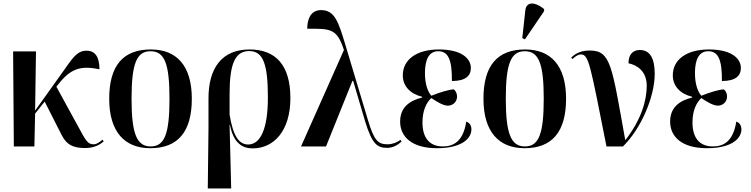

<svg xmlns="http://www.w3.org/2000/svg" viewBox="-20 -826 4234 1083"><path d="M58 0H174L178 -185L232 -253L330 -60C356 -12 389 9 460 9C515 9 548 -13 565 -29L558 -38C544 -26 527 -12 508 -12C475 -12 464 -33 426 -103L298 -337L310 -352C378 -438 434 -458 541 -435C541 -505 517 -540 468 -540C412 -540 387 -494 333 -419L178 -202L183 -536H54Z M828 10C982 10 1062 -81 1062 -269C1062 -456 976 -547 831 -547C675 -547 596 -457 596 -269C596 -81 684 10 828 10ZM830 0C752 0 722 -70 722 -269C722 -468 751 -537 829 -537C908 -537 936 -468 936 -269C936 -70 908 0 830 0Z M1152 237H1284L1275 -122H1277C1297 -17 1349 11 1405 11C1525 11 1618 -88 1618 -273C1618 -457 1536 -547 1388 -547C1233 -547 1155 -444 1156 -268V-103ZM1380 -11C1328 -11 1295 -58 1275 -179V-296C1275 -464 1305 -538 1386 -538C1466 -538 1491 -461 1491 -275C1491 -99 1449 -11 1380 -11Z M1678 0H1819L1968 -370H1972L2040 -140C2079 -13 2108 8 2164 8C2191 8 2219 -3 2245 -28L2239 -37C2221 -23 2193 -12 2166 -12C2112 -12 2090 -34 2056 -147L1930 -567C1889 -704 1868 -769 1791 -769C1727 -769 1713 -709 1713 -664C1844 -664 1880 -667 1920 -544Z M2445 10C2586 10 2639 -46 2639 -96C2639 -115 2631 -133 2610 -140C2593 -30 2540 0 2478 0C2399 0 2363 -53 2363 -135C2363 -204 2386 -248 2413 -273C2445 -251 2481 -230 2506 -230C2535 -230 2558 -252 2558 -281C2558 -300 2550 -314 2540 -322C2509 -320 2461 -305 2413 -286C2396 -305 2377 -345 2377 -414C2377 -496 2403 -537 2452 -537C2509 -537 2530 -488 2529 -369C2607 -369 2636 -399 2636 -443C2636 -492 2589 -547 2456 -547C2330 -547 2252 -490 2252 -401C2252 -341 2293 -297 2361 -280V-276C2289 -258 2237 -220 2237 -140C2237 -54 2304 10 2445 10Z M2941 -604 3049 -763V-775C3001 -815 2948 -821 2943 -766L2926 -611ZM2939 10C3093 10 3173 -81 3173 -269C3173 -456 3087 -547 2942 -547C2786 -547 2707 -457 2707 -269C2707 -81 2795 10 2939 10ZM2941 0C2863 0 2833 -70 2833 -269C2833 -468 2862 -537 2940 -537C3019 -537 3047 -468 3047 -269C3047 -70 3019 0 2941 0Z M3401 0H3494C3595 -99 3673 -279 3673 -409C3673 -496 3647 -544 3589 -544C3553 -544 3525 -522 3525 -469C3574 -459 3628 -424 3628 -342C3628 -260 3598 -152 3507 -35C3431 -456 3426 -541 3307 -541C3270 -541 3232 -532 3202 -501L3209 -493C3229 -512 3244 -519 3257 -519C3302 -519 3310 -456 3401 0Z M3968 10C4109 10 4162 -46 4162 -96C4162 -115 4154 -133 4133 -140C4116 -30 4063 0 4001 0C3922 0 3886 -53 3886 -135C3886 -204 3909 -248 3936 -273C3968 -251 4004 -230 4029 -230C4058 -230 4081 -252 4081 -281C4081 -300 4073 -314 4063 -322C4032 -320 3984 -305 3936 -286C3919 -305 3900 -345 3900 -414C3900 -496 3926 -537 3975 -537C4032 -537 4053 -488 4052 -369C4130 -369 4159 -399 4159 -443C4159 -492 4112 -547 3979 -547C3853 -547 3775 -490 3775 -401C3775 -341 3816 -297 3884 -280V-276C3812 -258 3760 -220 3760 -140C3760 -54 3827 10 3968 10Z"/></svg>

Font: Noto Serif Display SemiCondensed SemiBold
Style: Regular
Weight: 600
Width: 4
Designer: Monotype Design Team
Foundry: Monotype Imaging Inc.
Version: Version 2.009